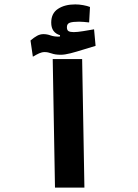

<svg xmlns="http://www.w3.org/2000/svg" viewBox="-20 -853 626 873"><path d="M230 0 219.7 -584.5H353.5L363.8 0ZM129.4 -595.2 118.7 -668.9Q135.3 -683.1 148.9 -690.4Q162.6 -697.8 177.7 -697.8Q193.8 -697.8 209.5 -692.1Q225.1 -686.5 244.6 -686.5Q254.9 -686.5 263.9 -689.7Q272.9 -692.9 283.2 -695.8L282.2 -653.8L252.9 -681.2V-692.9Q233.4 -698.7 223.1 -712.9Q212.9 -727.1 212.9 -750.5Q212.9 -792.5 243.7 -812.7Q274.4 -833 322.3 -833Q339.4 -833 358.2 -829.6Q377 -826.2 389.2 -821.3L385.3 -751Q374 -752.4 360.8 -753.4Q347.7 -754.4 339.4 -754.4Q311 -754.4 297.6 -749.8Q284.2 -745.1 284.2 -729.5Q284.2 -715.8 291.7 -711.4Q299.3 -707 315.4 -707Q331.1 -707 358.4 -711.4Q385.7 -715.8 407.7 -719.7L414.6 -644.5Q387.7 -636.7 357.7 -627.2Q327.6 -617.7 301 -610.8Q274.4 -604 256.3 -604Q231 -604 214.4 -610.1Q197.8 -616.2 183.1 -616.2Q170.4 -616.2 158.2 -610.6Q146 -605 129.4 -595.2Z"/></svg>

Font: Cascadia Mono
Style: Regular
Weight: 400
Monospace: yes
Designer: Aaron Bell
Foundry: Saja Typeworks
Version: Version 2404.023